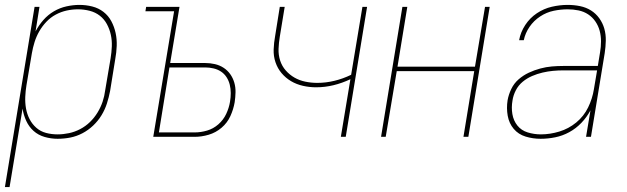

<svg xmlns="http://www.w3.org/2000/svg" viewBox="-38 -558 2558 783"><path d="M-18 205 103 -530H123L107 -430Q120 -455 139 -476.5Q158 -498 182 -512Q206 -526 233 -532Q260 -538 286 -538Q313 -538 338.5 -531.5Q364 -525 384 -509.5Q404 -494 416 -471.5Q428 -449 433.5 -423.5Q439 -398 438 -371Q437 -344 432 -317L411 -187Q406 -161 398 -136Q390 -111 376 -88Q362 -65 342 -46Q322 -27 298 -14.5Q274 -2 248.5 3Q223 8 197 8Q170 8 144 0.5Q118 -7 99 -24Q80 -41 69 -65Q58 -89 54 -115L1 205ZM197 -10Q220 -10 243.5 -15Q267 -20 289 -31.5Q311 -43 329 -60.5Q347 -78 360 -99.5Q373 -121 380.5 -143.5Q388 -166 391 -190L413 -320Q417 -344 418 -368.5Q419 -393 414 -416Q409 -439 398 -459.5Q387 -480 369 -494Q351 -508 327.5 -514Q304 -520 280 -520Q257 -520 234 -515Q211 -510 189.5 -498.5Q168 -487 151 -469Q134 -451 122 -430Q110 -409 103 -386.5Q96 -364 92 -341L70 -211Q66 -187 65 -163Q64 -139 68 -116Q72 -93 82.5 -72.5Q93 -52 110 -37Q127 -22 149.5 -16Q172 -10 197 -10Z M587 0 672 -512H555L558 -530H694L656 -301H799Q819 -301 838.5 -296.5Q858 -292 874 -281.5Q890 -271 901 -255.5Q912 -240 917.5 -221Q923 -202 922.5 -181.5Q922 -161 919 -141Q914 -112 901.5 -84.5Q889 -57 865.5 -37Q842 -17 813 -8.5Q784 0 756 0ZM610 -18H756Q781 -18 806.5 -25.5Q832 -33 852.5 -51Q873 -69 884.5 -93.5Q896 -118 900 -143Q903 -161 903 -178.5Q903 -196 899 -212.5Q895 -229 886 -243Q877 -257 863.5 -266Q850 -275 833 -279Q816 -283 799 -283H653Z M1352 0 1391 -235Q1357 -219 1322 -210.5Q1287 -202 1251 -202Q1224 -202 1197.5 -208Q1171 -214 1149 -227Q1127 -240 1110.5 -259.5Q1094 -279 1085.5 -304Q1077 -329 1078 -356.5Q1079 -384 1084 -411L1103 -530H1123L1103 -408Q1099 -384 1098 -359Q1097 -334 1104.5 -311Q1112 -288 1127.5 -270.5Q1143 -253 1163 -241.5Q1183 -230 1207 -225Q1231 -220 1256 -220Q1291 -220 1326 -228.5Q1361 -237 1394 -253L1440 -530H1459L1372 0Z M1516 0 1603 -530H1623L1583 -286H1899L1940 -530H1959L1872 0H1852L1896 -268H1580L1535 0Z M2167 8Q2135 8 2105.5 -1Q2076 -10 2057 -32.5Q2038 -55 2032.5 -86Q2027 -117 2032 -149Q2036 -172 2047 -195Q2058 -218 2077 -234.5Q2096 -251 2118.5 -261.5Q2141 -272 2165 -278.5Q2189 -285 2212.5 -287Q2236 -289 2259 -289H2400L2409 -344Q2413 -367 2413 -389.5Q2413 -412 2407.5 -432.5Q2402 -453 2390 -470.5Q2378 -488 2360.5 -499.5Q2343 -511 2321.5 -515.5Q2300 -520 2277 -520Q2249 -520 2220 -514Q2191 -508 2165 -491Q2139 -474 2121.5 -448.5Q2104 -423 2098 -394H2079Q2085 -427 2104 -456Q2123 -485 2151.5 -504Q2180 -523 2212.5 -530.5Q2245 -538 2277 -538Q2303 -538 2327.5 -533Q2352 -528 2372 -515.5Q2392 -503 2406 -483.5Q2420 -464 2426.5 -441Q2433 -418 2432.5 -392.5Q2432 -367 2428 -341L2372 0H2352L2370 -108Q2355 -80 2333 -57Q2311 -34 2283.5 -19Q2256 -4 2226 2Q2196 8 2167 8ZM2168 -10Q2205 -10 2243 -21.5Q2281 -33 2312 -58.5Q2343 -84 2360.5 -120Q2378 -156 2384 -194L2397 -271H2259Q2238 -271 2217 -269Q2196 -267 2174.5 -262Q2153 -257 2132 -248Q2111 -239 2093.5 -224.5Q2076 -210 2065.5 -189.5Q2055 -169 2052 -148Q2047 -120 2051.5 -93Q2056 -66 2072 -46Q2088 -26 2114 -18Q2140 -10 2168 -10Z"/></svg>

Font: Iosevka Curly Thin Oblique
Style: Regular
Weight: 100
Italic angle: -9°
Monospace: yes
Designer: Belleve Invis
Foundry: Belleve Invis
Version: Version 11.1.0; ttfautohint (v1.8.3)